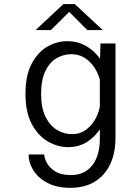

<svg xmlns="http://www.w3.org/2000/svg" viewBox="-20 -714 690 946"><path d="M315.5 11Q264.5 11 216.2 -16.8Q168 -44.5 136.8 -102.5Q105.5 -160.5 105.5 -251Q105.5 -341.5 135.5 -399Q165.5 -456.5 212.5 -483.8Q259.5 -511 310.5 -511Q365 -511 406.5 -486Q448 -461 473 -424L475 -500H549V-36.5Q549 80 489.5 145.8Q430 211.5 327 211.5Q260.5 211.5 214.5 187.5Q168.5 163.5 144.8 126Q121 88.5 121 47H198Q198 63.5 210.2 87.5Q222.5 111.5 251.2 130Q280 148.5 328.5 148.5Q377 148.5 409 125.2Q441 102 456.5 62Q472 22 472 -27.5V-77Q447.5 -39.5 408 -14.2Q368.5 11 315.5 11ZM182.5 -251Q182.5 -183 204 -139.2Q225.5 -95.5 260.2 -74.2Q295 -53 335 -53Q372 -53 400.2 -72.2Q428.5 -91.5 446.8 -122.5Q465 -153.5 472 -188V-321.5Q463.5 -353.5 444.5 -382.2Q425.5 -411 397 -429Q368.5 -447 331.5 -447Q292 -447 258 -426.8Q224 -406.5 203.2 -363.2Q182.5 -320 182.5 -251ZM155.5 -566 292.5 -694H348.5L486 -566H410L321 -655.5L231 -566Z"/></svg>

Font: Trispace Light
Style: Regular
Weight: 300
Designer: Tyler Finck
Foundry: Etcetera Type Company
Version: Version 1.210; ttfautohint (v1.8.3)